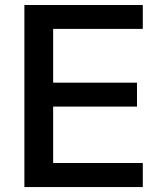

<svg xmlns="http://www.w3.org/2000/svg" viewBox="-20 -756 623 776"><path d="M557.1 0V-97.2H194.8V-325.2H533.7V-421.9H194.8V-639.2H557.1V-735.8H78.6V0Z"/></svg>

Font: Winston Medium
Style: Regular
Weight: 500
Designer: Vernon Adams, Kim Jin-seong, David Berlow, Cristiano Sobral
Foundry: The Winston Project Authors
Version: Version 3.004